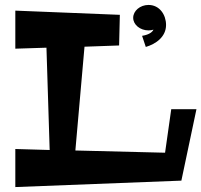

<svg xmlns="http://www.w3.org/2000/svg" viewBox="-20 -757 815 777"><path d="M673 -315 648 -139 285 -148 322 -568 462 -573 465 -697 42 -714V-560L168 -564L181 -150L42 -154V0L714 -26L775 -315ZM570 -567C611 -579 652 -608 652 -656C652 -697 626 -737 581 -737C547 -737 519 -713 519 -685C519 -657 547 -634 581 -634C588 -634 595 -635 601 -637C598 -630 587 -617 555 -612Z"/></svg>

Font: Peralta
Style: Regular
Weight: 400
Designer: Astigmatic (AOETI)
Foundry: Astigmatic (AOETI)
Version: Version 1.000